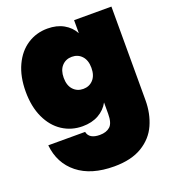

<svg xmlns="http://www.w3.org/2000/svg" viewBox="-151 -681 946 1068"><g transform="rotate(-20 321.5 -147.0)"><path d="M409 -487V-564H630V-10Q630 69 601 134Q572 199 507.5 238Q443 277 342 277Q206 277 126.5 213.5Q47 150 36 41H254Q263 85 326 85Q365 85 387 65Q409 45 409 -10V-77Q388 -38 348 -15.5Q308 7 253 7Q187 7 134 -27.5Q81 -62 50.5 -127.5Q20 -193 20 -282Q20 -371 50.5 -436.5Q81 -502 134 -536.5Q187 -571 253 -571Q308 -571 348 -548.5Q388 -526 409 -487ZM327 -377Q291 -377 268 -352Q245 -327 245 -282Q245 -237 268 -212Q291 -187 327 -187Q363 -187 386 -212Q409 -237 409 -282Q409 -327 386 -352Q363 -377 327 -377Z"/></g></svg>

Font: Poppins Black A&M
Style: Regular
Weight: 900
Designer: Ninad Kale (Devanagari), Jonny Pinhorn (Latin)
Foundry: Indian Type Foundry
Version: 4.004